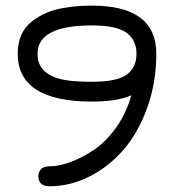

<svg xmlns="http://www.w3.org/2000/svg" viewBox="-20 -646 618 682"><path d="M43 -455.1Q43 -531.2 93.8 -570.3Q142.6 -607.4 203.1 -617.2Q253.9 -626 297.9 -626Q302.7 -626 306.6 -626Q535.2 -626 535.2 -455.1Q535.2 -352.5 502.9 -263.2Q470.7 -173.8 418 -113.3Q365.2 -52.7 296.9 -18.6Q228.5 15.6 156.2 15.6Q116.2 15.6 116.2 -20.5Q116.2 -34.2 125.5 -44.9Q134.8 -55.7 162.1 -55.7Q189.5 -55.7 230 -70.3Q270.5 -85 313 -113.3Q355.5 -141.6 392.1 -192.4Q428.7 -243.2 446.3 -307.6Q396.5 -285.2 306.6 -285.2Q43 -285.2 43 -455.1ZM306.6 -555.7Q113.3 -555.7 113.3 -455.1Q113.3 -365.2 250 -357.4Q273.4 -355.5 306.6 -355.5Q395.5 -355.5 430.2 -380.9Q464.8 -406.2 464.8 -455.1Q464.8 -503.9 429.2 -529.8Q393.6 -555.7 306.6 -555.7Z"/></svg>

Font: Jura
Style: DemiBold
Weight: 600
Version: Version 2.5